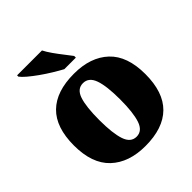

<svg xmlns="http://www.w3.org/2000/svg" viewBox="-209 -907 1058 1058"><g transform="rotate(-45 320.0 -378.0)"><path d="M318 10Q189 10 115 -60Q41 -130 41 -271Q41 -412 112 -481.5Q183 -551 321 -551Q450 -551 524 -481.5Q598 -412 598 -271Q598 -130 527 -60Q456 10 318 10ZM320 -61Q365 -61 383 -114.5Q401 -168 401 -271Q401 -375 382.5 -427Q364 -479 319 -479Q274 -479 256.5 -427Q239 -375 239 -271Q239 -168 257 -114.5Q275 -61 320 -61ZM301 -606Q275 -620 243 -639.5Q211 -659 180 -681Q149 -703 125.5 -723Q102 -743 93 -756V-766H287Q298 -744 317 -717Q336 -690 356.5 -664Q377 -638 391 -619V-606Z"/></g></svg>

Font: Noto Serif Devanagari Black
Style: Regular
Weight: 900
Designer: Universal Thirst, Indian Type Foundry and the Monotype Design Team
Foundry: Monotype Imaging Inc.
Version: Version 2.004; ttfautohint (v1.8.4.7-5d5b)